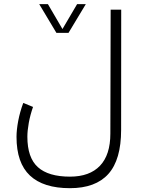

<svg xmlns="http://www.w3.org/2000/svg" viewBox="-20 -686 712 959"><path d="M261.7 -522 175.8 -665.5H219.2L292 -541L365.2 -665.5H408.7L322.3 -522ZM145 -151.9Q130.9 -111.8 123.8 -72.5Q116.7 -33.2 116.7 -2.9Q116.7 101.6 169.2 148.9Q221.7 196.3 329.6 196.3Q427.7 196.3 479.5 141.8Q531.2 87.4 531.2 -18.6L532.7 -637.7H585.4L585 -37.6Q585 111.8 521.2 182.9Q457.5 253.9 329.1 253.9Q196.8 253.9 129.6 190.9Q62.5 127.9 62.5 -2.4Q62.5 -37.1 71 -82.3Q79.6 -127.4 96.2 -171.9Z"/></svg>

Font: Vazir Thin
Style: Thin
Weight: 100
Designer: Saber Rastikerdar
Foundry: Saber Rastikerdar
Version: Version 30.0.0